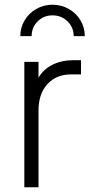

<svg xmlns="http://www.w3.org/2000/svg" viewBox="-20 -793 379 813"><path d="M83 -531H143V-464Q163 -499 201.5 -518.5Q240 -538 289 -538H323V-478H282Q218 -478 180.5 -436.5Q143 -395 143 -325V0H83ZM202 -773Q239 -773 270.5 -755.5Q302 -738 320.5 -707.5Q339 -677 339 -640H292Q292 -677 266 -702.5Q240 -728 202 -728Q165 -728 139.5 -702.5Q114 -677 114 -640H66Q66 -676 84 -706.5Q102 -737 133.5 -755Q165 -773 202 -773Z"/></svg>

Font: Evergrow Sans
Style: Light
Weight: 300
Foundry: 10Web
Version: Version 1.000